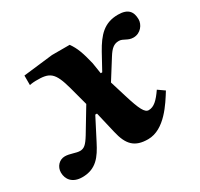

<svg xmlns="http://www.w3.org/2000/svg" viewBox="-147 -622 802 771"><g transform="rotate(-30 254.0 -236.0)"><path d="M336 11C413 11 467 -78 495 -123L465 -144C440 -108 421 -89 396 -89C378 -89 365 -114 343 -186L320 -261L376 -350C393 -377 407 -390 430 -390C451 -390 462 -372 489 -372C523 -372 543 -402 543 -425C543 -461 527 -483 480 -483C416 -483 383 -446 350 -387L310 -314H303L295 -365C282 -419 272 -447 252 -475H170L33 -459V-415C33 -415 48 -418 62 -418C126 -419 145 -407 168 -322L191 -236L126 -128C105 -94 94 -85 75 -85C57 -85 34 -97 11 -97C-15 -97 -35 -75 -35 -48C-35 -17 -15 11 31 11C95 11 123 -29 150 -82L201 -181H209L232 -83C247 -17 274 11 336 11Z"/></g></svg>

Font: STIX Two Text
Style: Bold Italic
Weight: 700
Italic angle: -12°
Designer: Ross Mills, John Hudson & Paul Hanslow, Tiro Typeworks Ltd; with prior portions MicroPress Inc. and Coen Hoffman, Elsevi
Foundry: Tiro Typeworks Ltd
Version: Version 2.13 b171